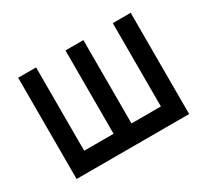

<svg xmlns="http://www.w3.org/2000/svg" viewBox="-117 -746 1002 928"><g transform="rotate(-30 384.0 -282.5)"><path d="M598 -565H698V0H70V-565H170V-100H334V-565H434V-100H598Z"/></g></svg>

Font: MB Grotesk
Style: Regular
Weight: 400
Designer: Nawras Khrais
Foundry: Nawras Khrais
Version: Version 1.000;PS 001.000;hotconv 1.0.88;makeotf.lib2.5.64775